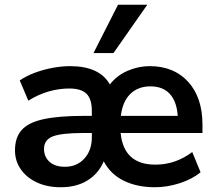

<svg xmlns="http://www.w3.org/2000/svg" viewBox="-20 -777 905 807"><path d="M236 10Q178 10 134.5 -10.5Q91 -31 67 -66Q43 -101 43 -145Q43 -199 71 -230.5Q99 -262 162.5 -276Q226 -290 334 -290H366V-311Q366 -361 343.5 -383Q321 -405 271 -405Q229 -405 186 -393Q143 -381 99 -354L63 -439Q89 -457 124.5 -470.5Q160 -484 199.5 -491.5Q239 -499 275 -499Q398 -499 442 -422Q471 -460 516.5 -479.5Q562 -499 609 -499Q711 -499 771 -433Q831 -367 831 -253V-218H487Q500 -85 633 -85Q718 -85 788 -138L823 -53Q788 -24 735.5 -7Q683 10 631 10Q557 10 501 -17Q445 -44 416 -99Q394 -47 347.5 -18.5Q301 10 236 10ZM612 -414Q560 -414 527.5 -382Q495 -350 488 -290H727Q723 -350 694 -382Q665 -414 612 -414ZM253 -76Q303 -76 334.5 -110.5Q366 -145 366 -200V-218H332Q238 -218 201.5 -203.5Q165 -189 165 -151Q165 -118 188 -97Q211 -76 253 -76ZM373 -554 476 -757H599L457 -554Z"/></svg>

Font: Nunito Sans
Style: Bold
Weight: 700
Designer: Vernon Adams
Foundry: Vernon Adams
Version: Version 3.101; ttfautohint (v1.8.4.7-5d5b);gftools[0.9.27]